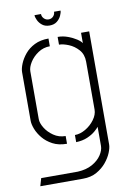

<svg xmlns="http://www.w3.org/2000/svg" viewBox="-91 -694 615 929"><g transform="rotate(-10 216.5 -229.0)"><path d="M210 -577Q188 -577 174 -588Q160 -599 153 -614Q146 -629 146 -639H178Q178 -626 187.5 -616.5Q197 -607 210 -607Q224 -607 233 -616.5Q242 -626 242 -639H274Q274 -629 267 -614Q260 -599 246 -588Q232 -577 210 -577ZM30 181 41 143H221Q263 141 292.5 124.5Q322 108 337.5 84.5Q353 61 353 40V-54Q348 -47 333 -34Q318 -21 294 -10.5Q270 0 238 1V-34Q264 -34 290.5 -49.5Q317 -65 335 -89.5Q353 -114 353 -139V-374Q353 -410 332.5 -433Q312 -456 285 -467Q258 -478 238 -478V-516Q264 -516 288 -507Q312 -498 329.5 -486.5Q347 -475 353 -465V-516H393V40Q393 56 383.5 79.5Q374 103 355 126Q336 149 307.5 165Q279 181 240 181ZM193 1Q152 1 123 -14.5Q94 -30 75.5 -52.5Q57 -75 48 -98.5Q39 -122 39 -139V-378Q39 -395 48.5 -418.5Q58 -442 76.5 -464.5Q95 -487 124 -501.5Q153 -516 193 -516V-478Q161 -478 135 -460.5Q109 -443 94 -419Q79 -395 79 -375V-140Q79 -121 93.5 -97Q108 -73 134 -55Q160 -37 193 -37Z"/></g></svg>

Font: Stick No Bills ExtraLight
Style: Regular
Weight: 200
Designer: Kosala Senevirathne, Siva Puranthara, Lasantha Premarathna, Tharique Azeez
Foundry: mooniak
Version: Version 2.000